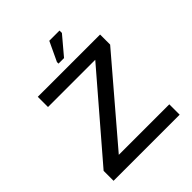

<svg xmlns="http://www.w3.org/2000/svg" viewBox="-202 -839 957 957"><g transform="rotate(-45 277.0 -360.0)"><path d="M40 0V-70L402 -491H69V-563H508V-492L150 -73H506V0ZM298 -607H259V-618L307 -720H379V-703Z"/></g></svg>

Font: Darker Grotesque SemiBold
Style: Regular
Weight: 600
Designer: Gabriel Lam
Foundry: TypeRant
Version: Version 1.000;gftools[0.9.28]